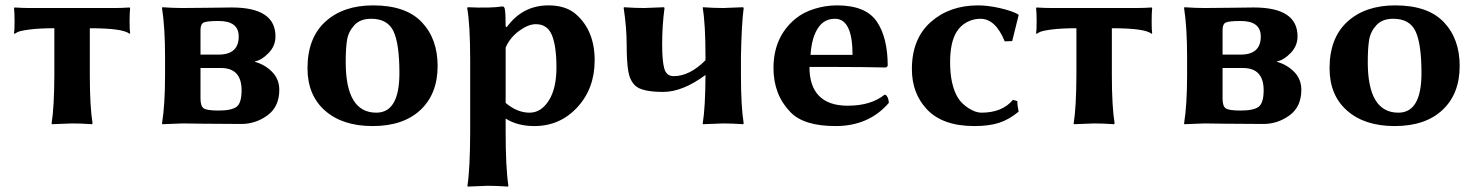

<svg xmlns="http://www.w3.org/2000/svg" viewBox="-20 -459 5489 714"><path d="M182.1 -354Q126 -354 88.9 -349.1Q51.8 -344.2 43 -338.4L34.2 -333L32.2 -335.9Q34.2 -345.7 34.2 -377.9Q34.2 -410.2 32.2 -429.2L34.2 -431.2Q64 -429.2 88.9 -429.2H407.2Q432.1 -429.2 461.9 -431.2L463.9 -429.2Q461.9 -410.2 461.9 -378.2Q461.9 -346.2 463.9 -335.9L461.9 -333Q439 -354 314 -354V-180.2Q314 -63 324.2 0L321.8 2.9Q281.7 0 248 0L172.9 2.9L171.9 0Q181.6 -60.1 182.1 -180.2Z M725.6 -255.9H792.5Q867.7 -255.9 867.7 -323.2Q867.7 -381.3 792.5 -380.9Q748.5 -380.9 737.1 -375Q725.6 -369.1 725.6 -347.2ZM725.6 -206.1V-92.8Q725.6 -64.9 737.1 -56.4Q748.5 -47.9 792.5 -47.9Q841.3 -47.9 859.9 -62Q878.4 -76.2 878.4 -123Q878.4 -206.1 801.8 -206.1ZM658.7 0 583.5 2.9 582.5 0Q593.8 -68.8 593.8 -180.2V-249Q593.8 -356 582.5 -429.2L583.5 -432.1Q623.5 -429.2 658.7 -429.2Q698.7 -429.2 762.7 -430.2Q826.7 -431.2 841.8 -431.2Q1004.9 -431.2 1004.4 -323.2Q1004.4 -288.1 978.5 -261.5Q952.6 -234.9 928.7 -231V-229Q966.8 -217.8 992.7 -190.9Q1018.6 -164.1 1018.6 -125Q1018.6 -62 974.6 -30Q930.7 2 877.4 2Q804.2 2 733.9 1Q663.6 0 658.7 0Z M1123.5 -205.1Q1123.5 -317.9 1189.9 -378.4Q1256.3 -439 1367.7 -439Q1488.8 -439 1548.1 -377Q1607.4 -314.9 1607.4 -213.9Q1607.4 -109.9 1543.5 -50Q1479.5 9.8 1365.7 9.8Q1253.9 9.8 1188.7 -47.6Q1123.5 -105 1123.5 -205.1ZM1360.4 -389.2Q1319.3 -389.2 1297.4 -365Q1275.4 -340.8 1270.5 -309.8Q1265.6 -278.8 1265.6 -228Q1265.6 -40 1379.4 -40Q1465.3 -40 1465.3 -187Q1465.3 -295.9 1443.4 -342.5Q1421.4 -389.2 1360.4 -389.2Z M1860.4 -282.2V-76.2Q1903.3 -40 1949.2 -40Q1992.2 -40 2020.8 -85Q2049.3 -129.9 2049.3 -208Q2049.3 -287.1 2032.5 -328.1Q2015.6 -369.1 1972.7 -369.1Q1944.8 -369.1 1910.6 -344.2Q1876.5 -319.3 1860.4 -282.2ZM1864.3 -357.9Q1923.3 -439 2019.5 -439Q2083.5 -439 2121.1 -406.7Q2191.4 -345.7 2191.4 -234.9Q2191.4 -129.9 2127 -60.1Q2062.5 9.8 1967.3 9.8Q1904.3 9.8 1860.4 -18.1V32.2Q1860.4 165 1870.6 231.9L1868.7 234.9Q1827.6 231.9 1793.5 231.9L1719.2 234.9L1718.3 231.9Q1728 168.9 1728.5 32.2V-234.9Q1728.5 -367.7 1717.3 -429.2L1719.2 -432.1Q1804.2 -428.2 1848.6 -435.1Q1855.5 -435.1 1857.4 -424.8Q1860.4 -409.2 1860.4 -360.8Z M2310.5 -291Q2310.5 -356 2299.3 -429.2L2300.3 -432.1Q2340.3 -429.2 2375.5 -429.2Q2375.5 -429.2 2449.2 -432.1L2451.2 -429.2Q2442.4 -365.2 2442.4 -293Q2442.4 -231.9 2450.4 -203.9Q2458.5 -175.8 2485.4 -175.8Q2544.4 -175.8 2603.5 -234.9V-250Q2603.5 -369.1 2593.3 -429.2L2594.2 -432.1Q2634.3 -429.2 2669.4 -429.2L2743.2 -432.1L2745.6 -429.2Q2737.8 -372.1 2735.4 -250V-179.2Q2735.4 -63 2745.6 0L2743.2 2.9Q2703.1 0 2669.4 0Q2669.4 0 2594.2 2.9L2593.3 0Q2603 -60.1 2603.5 -179.2V-180.2Q2518.6 -117.2 2446.3 -117.2Q2367.7 -117.2 2342.8 -140.1Q2322.3 -159.2 2316.4 -194.3Q2310.5 -229.5 2310.5 -291Z M2994.1 -254.9H3150.4Q3150.4 -388.7 3085.4 -389.2Q3046.9 -389.2 3024.9 -358.9Q2999 -324.2 2994.1 -254.9ZM3269.5 -106.9Q3276.4 -106.9 3280.8 -96.9Q3285.2 -86.9 3285.2 -76.2Q3210.9 9.8 3087.4 9.8Q2969.2 9.8 2919.4 -42Q2856.4 -106.9 2856.4 -206.1Q2856.4 -321.8 2938 -389.2Q2966.8 -413.1 3008.3 -426Q3049.8 -439 3092.3 -439Q3199.2 -439 3240.2 -379.4Q3281.2 -319.8 3281.2 -213.9L3275.4 -208Q3189.5 -210 3089.8 -210H2990.2Q2990.2 -141.1 3023.4 -105Q3059.1 -65.9 3132.3 -65.9Q3218.8 -65.9 3269.5 -106.9Z M3626 -389.2Q3599.1 -389.2 3575.4 -376.5Q3551.8 -363.8 3537.6 -340.8Q3513.2 -301.8 3513.2 -228Q3513.2 -142.1 3543 -94.2Q3557.1 -72.3 3582.5 -56.2Q3607.9 -40 3629.9 -40Q3707 -40 3747.1 -87.9L3763.2 -83Q3763.2 -65.9 3768.1 -43.9Q3733.9 -15.1 3696.5 -2.7Q3659.2 9.8 3603 9.8Q3483.9 9.8 3425.3 -54.2Q3371.1 -113.3 3371.1 -202.1Q3371.1 -314.9 3441.2 -377Q3511.2 -439 3617.2 -439Q3653.3 -439 3697.8 -429Q3742.2 -418.9 3766.1 -405.8L3768.1 -402.8L3744.1 -306.2L3716.3 -305.2Q3682.1 -389.2 3626 -389.2Z M3982.9 -354Q3926.8 -354 3889.6 -349.1Q3852.5 -344.2 3843.8 -338.4L3835 -333L3833 -335.9Q3835 -345.7 3835 -377.9Q3835 -410.2 3833 -429.2L3835 -431.2Q3864.7 -429.2 3889.6 -429.2H4208Q4232.9 -429.2 4262.7 -431.2L4264.6 -429.2Q4262.7 -410.2 4262.7 -378.2Q4262.7 -346.2 4264.6 -335.9L4262.7 -333Q4239.7 -354 4114.7 -354V-180.2Q4114.7 -63 4125 0L4122.6 2.9Q4082.5 0 4048.8 0L3973.6 2.9L3972.7 0Q3982.4 -60.1 3982.9 -180.2Z M4526.4 -255.9H4593.3Q4668.5 -255.9 4668.5 -323.2Q4668.5 -381.3 4593.3 -380.9Q4549.3 -380.9 4537.8 -375Q4526.4 -369.1 4526.4 -347.2ZM4526.4 -206.1V-92.8Q4526.4 -64.9 4537.8 -56.4Q4549.3 -47.9 4593.3 -47.9Q4642.1 -47.9 4660.6 -62Q4679.2 -76.2 4679.2 -123Q4679.2 -206.1 4602.5 -206.1ZM4459.5 0 4384.3 2.9 4383.3 0Q4394.5 -68.8 4394.5 -180.2V-249Q4394.5 -356 4383.3 -429.2L4384.3 -432.1Q4424.3 -429.2 4459.5 -429.2Q4499.5 -429.2 4563.5 -430.2Q4627.4 -431.2 4642.6 -431.2Q4805.7 -431.2 4805.2 -323.2Q4805.2 -288.1 4779.3 -261.5Q4753.4 -234.9 4729.5 -231V-229Q4767.6 -217.8 4793.5 -190.9Q4819.3 -164.1 4819.3 -125Q4819.3 -62 4775.4 -30Q4731.4 2 4678.2 2Q4605 2 4534.7 1Q4464.4 0 4459.5 0Z M4924.3 -205.1Q4924.3 -317.9 4990.7 -378.4Q5057.1 -439 5168.5 -439Q5289.6 -439 5348.9 -377Q5408.2 -314.9 5408.2 -213.9Q5408.2 -109.9 5344.2 -50Q5280.3 9.8 5166.5 9.8Q5054.7 9.8 4989.5 -47.6Q4924.3 -105 4924.3 -205.1ZM5161.1 -389.2Q5120.1 -389.2 5098.1 -365Q5076.2 -340.8 5071.3 -309.8Q5066.4 -278.8 5066.4 -228Q5066.4 -40 5180.2 -40Q5266.1 -40 5266.1 -187Q5266.1 -295.9 5244.1 -342.5Q5222.2 -389.2 5161.1 -389.2Z"/></svg>

Font: Linux Biolinum O
Style: Bold
Weight: 700
Designer: Philipp H. Poll
Foundry: Philipp H. Poll
Version: Version 1.3.2